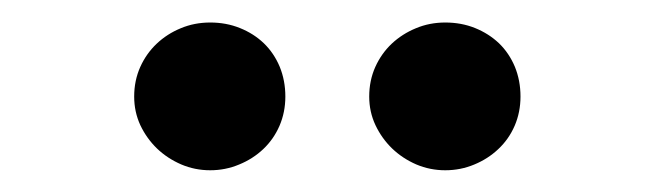

<svg xmlns="http://www.w3.org/2000/svg" viewBox="-20 -780 593 174"><path d="M383.5 -759.6Q398.1 -759.6 410.5 -754.6Q422.9 -749.6 432.2 -740.8Q441.4 -731.9 446.6 -719.5Q451.7 -707 451.7 -692.5Q451.7 -678.3 446.4 -666Q441.1 -653.8 431.6 -644.9Q422.2 -636 409.8 -630.9Q397.4 -625.7 383.5 -625.7Q369.7 -625.7 357.2 -631Q344.8 -636.4 335.4 -645.4Q326 -654.5 320.3 -666.5Q314.6 -678.6 314.6 -692.5Q314.6 -707 320.1 -719.3Q325.6 -731.5 335 -740.4Q344.5 -749.3 356.9 -754.4Q369.3 -759.6 383.5 -759.6ZM170.5 -759.6Q185 -759.6 197.4 -754.6Q209.9 -749.6 219.1 -740.8Q228.3 -731.9 233.5 -719.5Q238.6 -707 238.6 -692.5Q238.6 -678.3 233.3 -666Q228 -653.8 218.6 -644.9Q209.2 -636 196.7 -630.9Q184.3 -625.7 170.5 -625.7Q156.6 -625.7 144.2 -631Q131.7 -636.4 122.3 -645.4Q112.9 -654.5 107.2 -666.5Q101.6 -678.6 101.6 -692.5Q101.6 -707 107.1 -719.3Q112.6 -731.5 122 -740.4Q131.4 -749.3 143.8 -754.4Q156.2 -759.6 170.5 -759.6Z"/></svg>

Font: Inter P Semi Bold
Style: Regular
Weight: 600
Designer: Rasmus Andersson
Foundry: rsms
Version: Version 3.018;git-588b23468